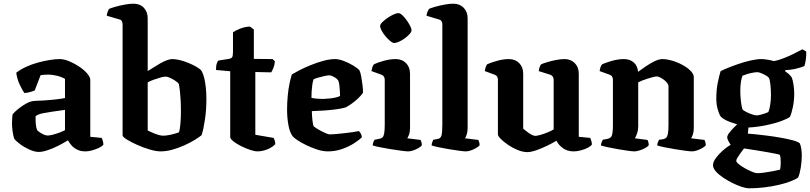

<svg xmlns="http://www.w3.org/2000/svg" viewBox="-20 -820 4387 1040"><path d="M190 3Q168 3 140 -9.5Q112 -22 89 -39Q66 -56 57 -69Q52 -83 48.5 -106.5Q45 -130 45 -154Q45 -168 46 -179.5Q47 -191 48 -200Q54 -208 66 -219Q78 -230 93.5 -241Q109 -252 123.5 -260Q138 -268 147 -270Q156 -273 177 -274Q198 -275 220 -276Q236 -277 251.5 -278.5Q267 -280 282 -281.5Q297 -283 309.5 -285Q322 -287 332 -289V-393Q310 -405 285 -410.5Q260 -416 241 -416Q232 -416 219.5 -415Q207 -414 200 -413L168 -330Q163 -328 148.5 -323Q134 -318 112 -316Q102 -330 87.5 -360Q73 -390 68 -426Q91 -444 121.5 -458Q152 -472 185 -481Q218 -490 249 -495Q280 -500 303 -500Q327 -500 355.5 -488Q384 -476 410 -458.5Q436 -441 452.5 -421.5Q469 -402 469 -388V-79L531 -73Q533 -68 536.5 -58.5Q540 -49 540 -36Q531 -26 513.5 -18Q496 -10 477 -5Q458 0 443 0Q417 0 398 -9.5Q379 -19 367 -33Q355 -47 348 -60Q326 -46 296.5 -31Q267 -16 238.5 -6.5Q210 3 190 3ZM239 -86Q249 -86 266.5 -90.5Q284 -95 302.5 -102Q321 -109 332 -115V-225Q316 -223 298 -220Q280 -217 262 -215Q237 -211 212.5 -206.5Q188 -202 173 -191Q172 -175 173.5 -153Q175 -131 181 -115Q191 -105 208 -95.5Q225 -86 239 -86Z M851 0Q825 0 790 -10.5Q755 -21 721.5 -36Q688 -51 666 -65Q644 -79 644 -87V-688Q644 -697 640 -705Q636 -713 626 -715L558 -735Q560 -749 564 -758.5Q568 -768 571 -772Q582 -777 605.5 -783.5Q629 -790 655.5 -795Q682 -800 703 -800Q738 -800 759 -778Q780 -756 780 -721V-435Q792 -442 809 -453Q826 -464 845 -475Q864 -486 882 -493Q900 -500 914 -500Q931 -500 954 -494.5Q977 -489 1000 -479.5Q1023 -470 1042.5 -459Q1062 -448 1071 -437Q1081 -420 1086.5 -396.5Q1092 -373 1095 -344Q1098 -315 1098 -283Q1098 -225 1090 -171.5Q1082 -118 1072 -88Q1059 -77 1034.5 -62Q1010 -47 979 -33Q948 -19 914.5 -9.5Q881 0 851 0ZM863 -85Q876 -85 893 -88Q910 -91 925.5 -95.5Q941 -100 949 -103Q954 -115 957 -147.5Q960 -180 960 -214Q960 -249 958.5 -277Q957 -305 954.5 -327Q952 -349 949 -365Q945 -372 931 -381.5Q917 -391 902 -398Q887 -405 878 -405Q866 -405 849 -400Q832 -395 813.5 -388.5Q795 -382 780 -374V-113Q792 -107 807.5 -100.5Q823 -94 838 -89.5Q853 -85 863 -85Z M1374 0Q1360 0 1335.5 -8Q1311 -16 1286 -28.5Q1261 -41 1244 -54.5Q1227 -68 1227 -78V-434L1150 -441Q1150 -465 1154.5 -477Q1159 -489 1163 -492L1220 -501Q1232 -503 1237 -509.5Q1242 -516 1242 -538V-645Q1254 -654 1280 -664.5Q1306 -675 1334 -676L1355 -660V-501L1457 -500L1469 -488Q1468 -470 1461.5 -453.5Q1455 -437 1449 -428L1363 -430V-90L1462 -73Q1464 -69 1467.5 -60.5Q1471 -52 1471 -39Q1461 -28 1445 -19Q1429 -10 1410.5 -5Q1392 0 1374 0Z M1756 0Q1729 0 1698 -10Q1667 -20 1638.5 -34Q1610 -48 1590 -61.5Q1570 -75 1565 -82Q1549 -104 1542 -143.5Q1535 -183 1535 -226Q1535 -264 1538.5 -301Q1542 -338 1548.5 -369Q1555 -400 1561 -417Q1576 -426 1603 -440Q1630 -454 1663.5 -467.5Q1697 -481 1731.5 -490.5Q1766 -500 1796 -500Q1815 -500 1841.5 -490Q1868 -480 1892.5 -465.5Q1917 -451 1927 -439Q1933 -427 1937 -403.5Q1941 -380 1944 -356Q1947 -332 1946 -317Q1934 -300 1916.5 -284Q1899 -268 1881.5 -256Q1864 -244 1852 -238Q1831 -232 1801.5 -228Q1772 -224 1738 -221.5Q1704 -219 1669 -218Q1670 -186 1673 -163Q1676 -140 1680 -135Q1683 -132 1694 -125Q1705 -118 1719 -110.5Q1733 -103 1746.5 -97.5Q1760 -92 1768 -92Q1781 -92 1801.5 -94Q1822 -96 1845 -98.5Q1868 -101 1889 -104Q1910 -107 1924 -110Q1929 -105 1934 -97Q1939 -89 1940 -76Q1926 -62 1898 -44Q1870 -26 1833.5 -13Q1797 0 1756 0ZM1730 -284Q1747 -285 1764 -286.5Q1781 -288 1796.5 -291.5Q1812 -295 1822 -300Q1822 -311 1821 -327.5Q1820 -344 1818 -360Q1816 -376 1812 -384Q1808 -391 1798.5 -397.5Q1789 -404 1779.5 -408Q1770 -412 1764 -412Q1756 -412 1739 -408.5Q1722 -405 1705 -400Q1688 -395 1679 -391Q1674 -378 1671.5 -360Q1669 -342 1668 -323.5Q1667 -305 1667 -290Q1680 -287 1697.5 -285.5Q1715 -284 1730 -284Z M2191 0Q2180 0 2154 -3.5Q2128 -7 2096.5 -12Q2065 -17 2038 -22.5Q2011 -28 1999 -32Q1999 -40 2002 -48.5Q2005 -57 2009 -63L2034 -68Q2045 -70 2051.5 -75.5Q2058 -81 2061 -97.5Q2064 -114 2064 -146V-388Q2064 -398 2059.5 -405Q2055 -412 2047 -415L1992 -435Q1994 -446 1997 -456Q2000 -466 2006 -472Q2024 -481 2058.5 -490.5Q2093 -500 2123 -500Q2158 -500 2179.5 -478Q2201 -456 2201 -421V-127Q2201 -106 2195.5 -91Q2190 -76 2186 -71L2258 -62Q2260 -58 2262.5 -50.5Q2265 -43 2265 -33Q2260 -26 2246.5 -18Q2233 -10 2218 -5Q2203 0 2191 0ZM2115 -587Q2107 -587 2094 -597.5Q2081 -608 2068.5 -623Q2056 -638 2047.5 -653.5Q2039 -669 2039 -679Q2039 -688 2050.5 -699.5Q2062 -711 2078.5 -722.5Q2095 -734 2111.5 -741.5Q2128 -749 2137 -749Q2147 -749 2159 -738Q2171 -727 2182 -711.5Q2193 -696 2201 -681Q2209 -666 2209 -655Q2209 -647 2198 -635Q2187 -623 2172 -612Q2157 -601 2141 -594Q2125 -587 2115 -587Z M2503 0Q2493 0 2467.5 -3.5Q2442 -7 2411.5 -12Q2381 -17 2355.5 -22.5Q2330 -28 2318 -32Q2318 -40 2321 -49Q2324 -58 2327 -63L2349 -67Q2366 -69 2371 -85Q2376 -101 2376 -146V-688Q2376 -696 2372.5 -703.5Q2369 -711 2359 -714L2290 -735Q2292 -749 2296.5 -758.5Q2301 -768 2304 -772Q2315 -777 2338 -783.5Q2361 -790 2388 -795Q2415 -800 2435 -800Q2470 -800 2491.5 -778Q2513 -756 2513 -721V-127Q2513 -106 2508 -91.5Q2503 -77 2499 -71L2571 -62Q2573 -58 2575.5 -50Q2578 -42 2578 -33Q2572 -26 2558.5 -18Q2545 -10 2530 -5Q2515 0 2503 0Z M2837 4Q2812 4 2784 -7.5Q2756 -19 2732 -35.5Q2708 -52 2692.5 -67.5Q2677 -83 2677 -92V-388Q2677 -398 2673 -405Q2669 -412 2660 -415L2606 -435Q2608 -448 2611 -457Q2614 -466 2619 -472Q2636 -480 2671 -490Q2706 -500 2736 -500Q2771 -500 2792.5 -478Q2814 -456 2814 -421V-123Q2822 -117 2833.5 -107.5Q2845 -98 2858 -91Q2871 -84 2879 -84Q2888 -84 2906 -89Q2924 -94 2944 -102Q2964 -110 2979 -119V-388Q2979 -397 2974.5 -404.5Q2970 -412 2961 -415L2898 -435Q2900 -449 2904 -459Q2908 -469 2912 -472Q2923 -477 2944.5 -483.5Q2966 -490 2991.5 -495Q3017 -500 3037 -500Q3072 -500 3093.5 -478Q3115 -456 3115 -421V-79L3177 -73Q3179 -68 3182.5 -58.5Q3186 -49 3186 -37Q3180 -28 3163.5 -19.5Q3147 -11 3126 -5.5Q3105 0 3088 0Q3053 0 3029 -17.5Q3005 -35 2994 -58Q2975 -46 2945.5 -31.5Q2916 -17 2886 -6.5Q2856 4 2837 4Z M3416 0Q3406 0 3381 -3.5Q3356 -7 3327 -12Q3298 -17 3272.5 -22.5Q3247 -28 3235 -32Q3235 -40 3238.5 -48.5Q3242 -57 3245 -63L3271 -68Q3288 -71 3294 -85.5Q3300 -100 3300 -146V-388Q3300 -397 3296 -404.5Q3292 -412 3283 -415L3228 -435Q3230 -448 3233 -457Q3236 -466 3242 -472Q3259 -480 3293.5 -490Q3328 -500 3359 -500Q3392 -500 3413 -481.5Q3434 -463 3436 -431Q3454 -444 3478 -460.5Q3502 -477 3526 -488.5Q3550 -500 3568 -500Q3591 -500 3620.5 -491.5Q3650 -483 3676.5 -468.5Q3703 -454 3720.5 -436.5Q3738 -419 3738 -402V-127Q3738 -106 3733 -91.5Q3728 -77 3723 -71L3796 -62Q3798 -58 3800.5 -50Q3803 -42 3803 -33Q3798 -26 3784 -18Q3770 -10 3755 -5Q3740 0 3728 0Q3718 0 3692 -3.5Q3666 -7 3635.5 -12Q3605 -17 3578.5 -22.5Q3552 -28 3540 -32Q3540 -41 3543.5 -49.5Q3547 -58 3550 -63L3572 -66Q3582 -68 3588.5 -74Q3595 -80 3598 -96.5Q3601 -113 3601 -146V-353Q3601 -361 3594 -370.5Q3587 -380 3576 -388Q3565 -396 3554.5 -401Q3544 -406 3538 -406Q3531 -406 3517 -402.5Q3503 -399 3487.5 -394Q3472 -389 3458 -383.5Q3444 -378 3437 -374V-135Q3437 -115 3431 -97.5Q3425 -80 3419 -71L3487 -62Q3489 -60 3491.5 -51.5Q3494 -43 3494 -33Q3489 -26 3474.5 -18Q3460 -10 3443.5 -5Q3427 0 3416 0Z M4036 200Q4023 200 3999 192.5Q3975 185 3948 171.5Q3921 158 3897 142Q3873 126 3857.5 108.5Q3842 91 3842 75Q3842 58 3857 37Q3872 16 3894.5 -4Q3917 -24 3938 -36Q3932 -44 3925.5 -56Q3919 -68 3919 -76Q3919 -86 3930.5 -101Q3942 -116 3957 -131Q3972 -146 3983 -154L4035 -143L4031 -96Q4041 -96 4069 -93Q4097 -90 4133.5 -85.5Q4170 -81 4207 -74.5Q4244 -68 4272.5 -60.5Q4301 -53 4312 -44Q4318 -31 4320.5 -12.5Q4323 6 4323 21Q4323 54 4317.5 88Q4312 122 4303 142Q4289 152 4261.5 162.5Q4234 173 4198 181.5Q4162 190 4120 195Q4078 200 4036 200ZM4080 118Q4096 118 4119 115Q4142 112 4165.5 107.5Q4189 103 4205 99Q4207 93 4208 82Q4209 71 4209 61Q4209 50 4208 38Q4207 26 4204 19Q4202 17 4183 13Q4164 9 4137.5 4.5Q4111 0 4084 -4.5Q4057 -9 4036.5 -12Q4016 -15 4010 -16Q4001 -4 3991 9.5Q3981 23 3974.5 34Q3968 45 3968 51Q3968 58 3982 69.5Q3996 81 4016 92Q4036 103 4054 110.5Q4072 118 4080 118ZM4031 -129Q3999 -138 3973.5 -146Q3948 -154 3930 -161Q3912 -168 3900.5 -175.5Q3889 -183 3883 -190Q3875 -202 3867.5 -228.5Q3860 -255 3860 -285Q3860 -334 3868 -372.5Q3876 -411 3883 -434Q3893 -440 3919.5 -451Q3946 -462 3979.5 -473.5Q4013 -485 4046.5 -492.5Q4080 -500 4104 -500Q4119 -500 4139 -496.5Q4159 -493 4172 -489Q4195 -493 4224.5 -504.5Q4254 -516 4282 -530Q4310 -544 4326 -553L4347 -541Q4348 -521 4345 -498.5Q4342 -476 4337 -462Q4312 -452 4286 -446.5Q4260 -441 4233 -440V-434Q4240 -429 4250 -421Q4260 -413 4269 -400Q4275 -384 4278.5 -359.5Q4282 -335 4282 -314Q4282 -276 4275 -241.5Q4268 -207 4259 -187Q4246 -177 4212.5 -164.5Q4179 -152 4131.5 -142Q4084 -132 4031 -129ZM4078 -195Q4085 -195 4098 -198Q4111 -201 4123.5 -205.5Q4136 -210 4142 -213Q4148 -227 4152 -252.5Q4156 -278 4156 -304Q4156 -335 4153 -362Q4150 -389 4145 -398Q4141 -404 4129 -411Q4117 -418 4103.5 -423.5Q4090 -429 4083 -429Q4074 -429 4059.5 -426.5Q4045 -424 4029.5 -419.5Q4014 -415 4002 -410Q3997 -398 3993.5 -377Q3990 -356 3990 -329Q3990 -307 3992 -285Q3994 -263 3997 -247Q4000 -231 4003 -226Q4008 -221 4022.5 -213.5Q4037 -206 4053.5 -200.5Q4070 -195 4078 -195Z"/></svg>

Font: Texturina Medium 12pt
Style: Bold
Weight: 700
Version: Version 1.002